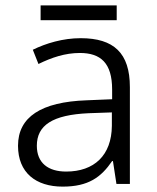

<svg xmlns="http://www.w3.org/2000/svg" viewBox="-20 -684 584 714"><path d="M414 -664H131V-609H414ZM280 -542C214 -542 151 -523 102 -499L123 -446C172 -470 222 -487 277 -487C354 -487 397 -450 397 -351V-315L302 -311C133 -305 47 -249 47 -142C47 -42 113 10 213 10C309 10 356 -25 397 -85H400L413 0H463V-360C463 -487 403 -542 280 -542ZM310 -263 396 -266V-216C395 -106 330 -46 226 -46C159 -46 117 -78 117 -142C117 -218 175 -257 310 -263Z"/></svg>

Font: Noto Sans Syriac Light
Style: Regular
Weight: 300
Designer: Patrick Giasson and the Monotype Design Team
Foundry: Monotype Imaging Inc.
Version: Version 3.000